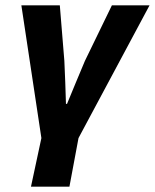

<svg xmlns="http://www.w3.org/2000/svg" viewBox="-20 -517 580 719"><path d="M96 182H240L274 0L540 -497H399L298 -289C276 -238 252 -178 231 -128H227C226 -180 223 -239 221 -289L204 -497H60L135 0Z"/></svg>

Font: Source Sans Pro
Style: Bold Italic
Weight: 700
Italic angle: -11°
Designer: Paul D. Hunt
Foundry: Adobe Systems Incorporated
Version: Version 3.006;hotconv 1.0.111;makeotfexe 2.5.65597